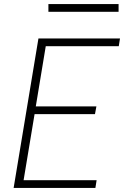

<svg xmlns="http://www.w3.org/2000/svg" viewBox="-20 -924 640 944"><path d="M47 0 169 -735H570L564 -697H205L156 -401H454L447 -363H150L96 -38H455L449 0ZM218 -866V-904H563V-866Z"/></svg>

Font: Iosevka SS04 XLt Ex Obl
Style: Regular
Weight: 200
Width: 7
Italic angle: -9°
Monospace: yes
Designer: Belleve Invis
Foundry: Belleve Invis
Version: Version 19.0.0; ttfautohint (v1.8.4)